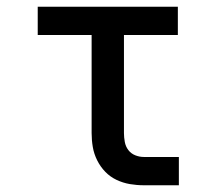

<svg xmlns="http://www.w3.org/2000/svg" viewBox="-20 -550 640 570"><path d="M407 0Q386 0 365.5 -3.5Q345 -7 326 -16Q307 -25 292.5 -40Q278 -55 268.5 -74Q259 -93 255.5 -113.5Q252 -134 252 -155V-446H92V-530H508V-446H348V-155Q348 -142 350.5 -128.5Q353 -115 361 -104.5Q369 -94 381.5 -89Q394 -84 407 -84H511V0Z"/></svg>

Font: Iosevka Slab Medium Extended
Style: Regular
Weight: 500
Width: 7
Monospace: yes
Designer: Belleve Invis
Foundry: Belleve Invis
Version: Version 11.1.1; ttfautohint (v1.8.3)